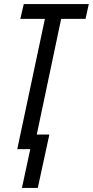

<svg xmlns="http://www.w3.org/2000/svg" viewBox="-20 -734 457 945"><path d="M166 191 223 -72H161L281 -641H401L417 -714H97L80 -641H201L65 0H129L88 191Z"/></svg>

Font: Noto Sans Display Condensed
Style: Italic
Weight: 400
Width: 3
Designer: Monotype Design team
Foundry: Monotype Imaging Inc.
Version: 1.000